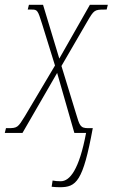

<svg xmlns="http://www.w3.org/2000/svg" viewBox="-40 -556 471 803"><path d="M210 227C279 227 307 204 348 -20H329C295 -20 293 -31 277 -84L217 -280L325 -466C353 -514 355 -516 398 -516H406L411 -536H336L208 -311L140 -536H81L76 -516H92C116 -516 118 -514 136 -456L190 -282L64 -70C35 -23 33 -20 -7 -20H-15L-20 0H54L199 -251L271 0H320C291 154 252 202 214 202C202 202 188 201 180 199L176 225C185 226 196 227 210 227Z"/></svg>

Font: Noto Serif Condensed Thin
Style: Italic
Weight: 100
Width: 3
Italic angle: -12°
Designer: Monotype Design Team
Foundry: Monotype Imaging Inc.
Version: Version 2.013